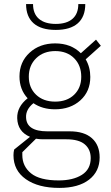

<svg xmlns="http://www.w3.org/2000/svg" viewBox="-20 -710 552 953"><path d="M256.8 -561.5Q184.1 -561.5 146.7 -594.5Q109.4 -627.4 109.4 -689.9H144Q144 -641.6 173.3 -616.5Q202.6 -591.3 256.8 -591.3Q311 -591.3 339.8 -616.5Q368.7 -641.6 368.7 -689.9H403.3Q403.3 -627 366 -594.2Q328.6 -561.5 256.8 -561.5ZM326.2 -58.1Q397.9 -58.1 436.3 -23.9Q474.6 10.3 474.6 71.3Q474.6 141.1 421.9 181.9Q369.1 222.7 274.4 222.7Q169.9 222.7 108.4 179.4Q46.9 136.2 46.9 60.5Q46.9 45.4 50.3 32.2L128.9 -30.8Q67.4 -56.6 65.4 -123.5Q64 -180.2 117.2 -222.2Q76.7 -265.6 76.7 -330.6Q76.7 -402.3 127 -448.5Q177.2 -494.6 253.9 -494.6Q332.5 -494.6 381.3 -445.8L456.5 -513.2L480.5 -482.9L405.3 -415.5Q428.2 -376.5 428.2 -328.1Q428.2 -256.3 378.9 -211.9Q329.6 -167.5 252.9 -167.5Q190.4 -167.5 146 -197.8Q107.4 -166.5 109.4 -127.4Q111.3 -58.1 215.3 -58.1ZM254.4 -456.5Q195.8 -456.5 159.4 -420.9Q123 -385.3 123 -329.6Q123 -274.4 158.9 -240Q194.8 -205.6 253.9 -205.6Q312.5 -205.6 347.9 -239.7Q383.3 -273.9 383.3 -329.1Q383.3 -385.7 347.9 -421.1Q312.5 -456.5 254.4 -456.5ZM271.5 185.5Q342.3 185.5 386.2 158Q430.2 130.4 430.2 74.7Q430.2 31.2 400.6 6.3Q371.1 -18.6 309.6 -18.6H193.4Q175.8 -18.6 158.7 -21.5L90.8 45.4V59.6Q90.8 115.2 134 150.4Q177.2 185.5 271.5 185.5Z"/></svg>

Font: HK Grotesk Light Legacy
Style: Regular
Weight: 300
Designer: Alfredo Marco Pradil
Foundry: Hanken Design Co.
Version: Version 2.022;PS 002.022;hotconv 1.0.88;makeotf.lib2.5.64775